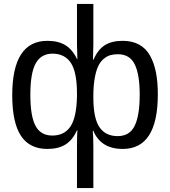

<svg xmlns="http://www.w3.org/2000/svg" viewBox="-20 -745 863 973"><path d="M779.8 -267.1Q779.8 9.8 602.1 9.8Q491.2 9.8 453.1 -82H450.2Q453.1 -47.9 453.1 1V208H370.1V1Q370.1 -59.1 372.1 -85H370.1Q348.1 -35.2 311.8 -12.7Q275.4 9.8 220.2 9.8Q129.4 9.8 85.7 -57.4Q42 -124.5 42 -262.2Q42 -538.1 220.2 -538.1Q275.4 -538.1 311.5 -515.9Q347.7 -493.7 370.1 -445.8H372.1Q372.1 -452.1 371.1 -482.2Q370.1 -512.2 370.1 -520V-725.1H453.1V-520Q453.1 -512.7 452.1 -481.4Q451.2 -450.2 451.2 -442.9H454.1Q475.6 -493.2 510.7 -515.6Q545.9 -538.1 602.1 -538.1Q650.4 -538.1 685.3 -518.8Q720.2 -499.5 740.5 -462.9Q760.7 -426.3 770.3 -378.2Q779.8 -330.1 779.8 -267.1ZM133.8 -265.1Q133.8 -155.8 160.2 -106.9Q186.5 -58.1 245.1 -58.1Q306.6 -58.1 337.4 -104.5Q368.2 -150.9 370.1 -258.8V-271Q370.1 -379.4 339.1 -426.3Q308.1 -473.1 246.1 -473.1Q189 -473.1 161.4 -424.6Q133.8 -376 133.8 -265.1ZM688 -265.1Q688 -367.7 662.8 -418.9Q637.7 -470.2 577.1 -470.2Q555.2 -470.2 538.1 -465.1Q521 -460 504.4 -445.8Q487.8 -431.6 477.1 -408.4Q466.3 -385.3 459.7 -347.2Q453.1 -309.1 453.1 -257.8V-247.1Q453.6 -144 484.6 -99.6Q515.6 -55.2 576.2 -55.2Q637.2 -55.2 662.6 -107.7Q688 -160.2 688 -265.1Z"/></svg>

Font: Libra Sans Modern
Style: Regular
Weight: 400
Foundry: Stefan Peev, Context Ltd
Version: Version 1.000